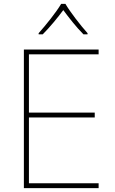

<svg xmlns="http://www.w3.org/2000/svg" viewBox="-20 -969 590 989"><path d="M317 -949H295C271 -908 216 -839 179 -798V-792H200C237 -829 278 -879 306 -917C334 -879 373 -829 410 -792H431V-798C394 -839 341 -908 317 -949ZM488 0V-25H129V-364H468V-389H129V-689H488V-714H103V0Z"/></svg>

Font: Noto Kufi Arabic Thin
Style: Regular
Weight: 100
Designer: Monotype Design Team, David Williams, Khaled Hosny
Foundry: Google LLC
Version: Version 2.109